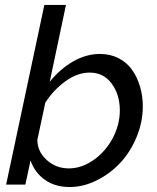

<svg xmlns="http://www.w3.org/2000/svg" viewBox="-20 -750 639 780"><path d="M104 -98.1 83 0H4.9L160.2 -730H248L182.1 -418Q225.1 -470.7 277.6 -500.7Q330.1 -530.8 386.2 -530.8Q428.2 -530.8 461.9 -513.4Q495.6 -496.1 516.6 -466.3Q537.6 -436.5 548.8 -398.4Q560.1 -360.4 560.1 -317.9Q560.1 -253.9 534.7 -192.9Q509.3 -131.8 468 -87.9Q426.8 -43.9 372.6 -17.1Q318.4 9.8 263.2 9.8Q203.6 9.8 162.4 -19.5Q121.1 -48.8 104 -98.1ZM466.8 -301.8Q466.8 -365.2 433.8 -410.2Q400.9 -455.1 344.2 -455.1Q294.9 -455.1 246.6 -420.4Q198.2 -385.7 164.1 -333L131.8 -182.1Q131.8 -134.3 169.7 -100.1Q207.5 -65.9 259.8 -65.9Q311 -65.9 359.4 -99.4Q407.7 -132.8 437.3 -187.7Q466.8 -242.7 466.8 -301.8Z"/></svg>

Font: Rawline Medium
Style: Italic
Weight: 500
Italic angle: -12°
Designer: Matt McInerney, Pablo Impallari, Rodrigo Fuenzalida
Foundry: Matt McInerney, Pablo Impallari, Rodrigo Fuenzalida
Version: Version 4.020;PS 004.020;hotconv 1.0.88;makeotf.lib2.5.64775